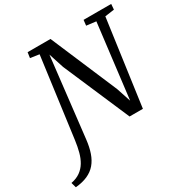

<svg xmlns="http://www.w3.org/2000/svg" viewBox="-309 -920 1293 1337"><g transform="rotate(-30 337.5 -252.0)"><path d="M-83 239.5 -94.5 198.5Q-50.5 190 -20.8 168.8Q9 147.5 28 116Q47 84.5 58 43.5Q69 2.5 75.5 -46L161.5 -688.5L90 -699L96.5 -743H280.5L508 -208.5L546 -93.5L618.5 -689.5L541.5 -699L546.5 -743H768.5L765 -699L690 -688.5L594.5 0H487.5L259 -530.5L219.5 -652.5L146 -12.5Q139.5 45.5 124 90.2Q108.5 135 81.8 166.5Q55 198 14.2 216.2Q-26.5 234.5 -83 239.5Z"/></g></svg>

Font: Merriweather Light 18pt
Style: Italic
Weight: 400
Italic angle: -7.8°
Version: Version 2.101